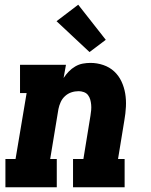

<svg xmlns="http://www.w3.org/2000/svg" viewBox="-20 -795 640 815"><path d="M3 0V-120H46L93 -400H65V-520H260L250 -464Q260 -479 272 -491.5Q284 -504 299.5 -513Q315 -522 331.5 -525Q348 -528 364 -528Q392 -528 418.5 -519Q445 -510 464.5 -492Q484 -474 495.5 -449.5Q507 -425 511.5 -398Q516 -371 514.5 -342Q513 -313 508 -285L481 -120H509V0H290V-120H334L364 -304Q366 -316 367 -327.5Q368 -339 367 -350.5Q366 -362 363 -372.5Q360 -383 353.5 -391.5Q347 -400 336 -404Q325 -408 314 -408Q298 -408 283 -403Q268 -398 256 -387Q244 -376 237.5 -361.5Q231 -347 228 -332L193 -120H221V0ZM360 -574 220 -705 312 -775 429 -626Z"/></svg>

Font: Iosevka Etoile Heavy Oblique
Style: Regular
Weight: 900
Italic angle: -9°
Designer: Belleve Invis
Foundry: Belleve Invis
Version: Version 15.5.2; ttfautohint (v1.8.4)